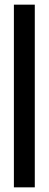

<svg xmlns="http://www.w3.org/2000/svg" viewBox="-20 -805 212 825"><path d="M39.7 0H129.5V-785H39.7Z"/></svg>

Font: Anybody Thin Condensed
Style: Regular
Weight: 100
Width: 3
Version: Version 1.113;gftools[0.9.25]